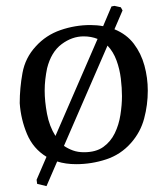

<svg xmlns="http://www.w3.org/2000/svg" viewBox="-20 -551 560 661"><path d="M242.2 14.2Q206.1 14.2 176.8 4.9L140.1 89.8L107.9 82L106 67.9L140.1 -11.2Q94.2 -39.1 73 -89.6Q51.8 -140.1 47.9 -195.8Q47.9 -247.6 57.4 -299.8Q66.9 -352.1 103 -391.1Q138.2 -430.2 188.5 -447.5Q238.8 -464.8 291 -464.8Q314 -464.8 335 -460.9L363.8 -528.8L374 -530.8L396 -525.9L401.9 -515.1L374 -450.2Q416 -433.1 440.9 -400.1Q465.8 -367.2 477.3 -325.2Q488.8 -283.2 488.8 -238.8Q488.8 -189.9 476.3 -143.1Q463.9 -96.2 431.2 -59.1Q396 -19 345.7 -2.4Q295.4 14.2 242.2 14.2ZM142.1 -315.9Q138.2 -296.9 136 -277.8Q133.8 -258.8 133.8 -238.8Q133.8 -202.6 141.8 -159.4Q149.9 -116.2 170.9 -83L315.9 -417Q293.9 -425.8 268.1 -425.8Q228 -425.8 192.1 -398.9Q156.2 -372.1 142.1 -315.9ZM399.9 -220.2Q399.9 -248 396 -280.5Q392.1 -313 381.1 -343Q370.1 -373 350.1 -394L200.2 -48.8Q214.4 -39.1 231.2 -33Q248 -26.9 269 -26.9Q310.1 -26.9 335.4 -44.9Q360.8 -63 375 -92Q389.2 -121.1 394.5 -155.3Q399.9 -189.5 399.9 -220.2Z"/></svg>

Font: Aref Ruqaa
Style: Regular
Weight: 400
Designer: Abdullah Aref
Version: Version 1.002